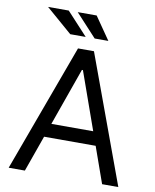

<svg xmlns="http://www.w3.org/2000/svg" viewBox="-99 -1003 873 1078"><g transform="rotate(10 338.0 -464.0)"><path d="M117.9 0H25.6L292.6 -727.3H383.5L650.6 0H558.2L485.1 -206H191.1ZM218.8 -284.1H457.4L340.9 -612.2H335.2ZM323.9 -798.3H235.8L86.6 -927.6H204.5ZM453.1 -798.3H375L255.7 -927.6H363.6Z"/></g></svg>

Font: Inter UI
Style: Regular
Weight: 400
Designer: Rasmus Andersson
Foundry: rsms
Version: 3.2;8d6f07862